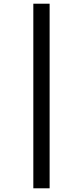

<svg xmlns="http://www.w3.org/2000/svg" viewBox="-20 -852 447 1037"><path d="M160 -832V165H248V-832Z"/></svg>

Font: Noto Sans Gurmukhi UI ExtraCondensed SemiBold
Style: Regular
Weight: 600
Width: 2
Designer: Jelle Bosma - Monotype Design Team
Foundry: Monotype Imaging Inc.
Version: Version 2.004